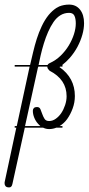

<svg xmlns="http://www.w3.org/2000/svg" viewBox="-64 -570 386 836"><path d="M208 -280H198L195 -278Q262 -231 262 -152Q262 -124 252.5 -98Q243 -72 228 -51Q214 -32 195 -21H208V-14H181Q166 -8 150 -8Q136 -8 124 -14H44L-10 231Q-13 246 -24 246Q-35 246 -39.5 241Q-44 236 -44 229V224L7 -14H0V-21H9L65 -280H0V-287H67Q73 -312 80 -342Q87 -372 96 -400.5Q105 -429 118 -456.5Q131 -484 148 -505Q163 -523 181 -535L194 -542Q214 -550 237 -550Q267 -550 284.5 -528Q302 -506 302 -469Q302 -445 294.5 -418.5Q287 -392 273.5 -366.5Q260 -341 240 -318Q225 -301 207 -287H208ZM101 -32Q91 -43 85 -58Q79 -73 79 -88Q79 -95 83.5 -99.5Q88 -104 97 -104Q108 -104 112 -94.5Q116 -85 120 -73.5Q124 -62 130 -52.5Q136 -43 150 -43Q165 -43 179 -53Q193 -63 203 -78Q213 -93 219.5 -112.5Q226 -132 226 -151Q226 -224 152 -262Q148 -266 145 -270Q142 -274 142 -280H103L101 -275L45 -21H112Q106 -26 101 -32ZM152 -295Q179 -307 200 -327.5Q221 -348 235.5 -372Q250 -396 258 -421Q266 -446 266 -468Q266 -489 260 -501.5Q254 -514 237 -514Q216 -514 199 -503.5Q182 -493 169 -474Q156 -455 145.5 -431Q135 -407 127 -381Q119 -355 113 -329Q108 -307 104 -287H143Q145 -292 152 -295Z"/></svg>

Font: Gruenewald VA 3. Klasse
Style: Regular
Weight: 400
Designer: Peter Wiegel
Foundry: Peter Wiegel, nach dem Schriftentwurf von Dr. H. Gr¸newald
Version: Version 0.007